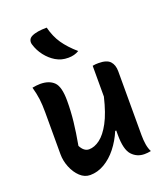

<svg xmlns="http://www.w3.org/2000/svg" viewBox="-148 -917 897 1031"><g transform="rotate(-20 300.0 -402.0)"><path d="M103 -542Q154 -542 181.5 -515Q209 -488 209 -408Q209 -348 202.5 -289.5Q196 -231 183 -159Q202 -122 231 -122Q262 -122 293.5 -145.5Q325 -169 353 -221Q381 -273 402 -361V-537Q413 -539 419.5 -539.5Q426 -540 436 -540Q483 -540 502 -519.5Q521 -499 521 -462V-97Q521 -69 525 -44Q529 -19 539 0Q530 2 520.5 3Q511 4 502 4Q459 4 430.5 -27Q402 -58 402 -142V-167H396Q375 -117 343 -76.5Q311 -36 271.5 -13Q232 10 190 10Q158 10 132.5 -14Q107 -38 92 -75Q77 -112 77 -150V-389Q77 -433 73 -465Q69 -497 58 -537Q69 -539 80 -540.5Q91 -542 103 -542ZM240 -814Q254 -759 281.5 -719Q309 -679 356 -638Q330 -622 295 -622Q274 -622 257 -626.5Q240 -631 223 -641Q193 -659 169.5 -689Q146 -719 135 -756Q131 -769 135 -780.5Q139 -792 152 -799Q168 -807 190 -810.5Q212 -814 240 -814Z"/></g></svg>

Font: Recursive Mn Csl St SmB
Style: Regular
Weight: 600
Monospace: yes
Version: Version 1.079;hotconv 1.0.112;makeotfexe 2.5.65598; ttfautoh